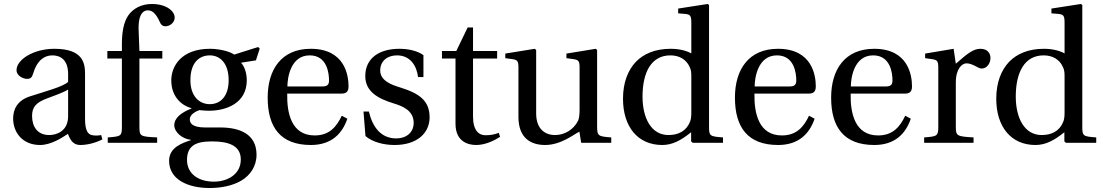

<svg xmlns="http://www.w3.org/2000/svg" viewBox="-20 -717 5538 964"><path d="M46 -122C46 -52 93 11 181 11C236 11 291 -25 321 -45C334 -10 350 11 383 11C418 11 458 1 494 -17L488 -39C475 -36 454 -35 440 -39C423 -43 407 -60 407 -119V-347C407 -402 395 -472 253 -472C147 -472 63 -417 63 -365C63 -335 98 -321 116 -321C136 -321 141 -331 146 -347C167 -417 205 -439 243 -439C280 -439 322 -420 322 -345V-306C298 -282 207 -258 133 -234C65 -213 46 -166 46 -122ZM141 -135C141 -179 161 -202 214 -222C252 -236 301 -254 322 -267V-134C322 -58 264 -39 227 -39C169 -39 141 -80 141 -135Z M519 -423H592V-82C592 -34 589 -32 521 -27V0H769V-27C683 -31 680 -33 680 -81V-423H795V-461H680L676 -566C673 -655 706 -665 721 -665C741 -665 761 -656 785 -601C790 -592 797 -585 811 -585C830 -585 857 -601 857 -629C857 -660 817 -697 742 -697C690 -697 647 -674 623 -638C601 -605 592 -556 592 -494V-461H519Z M829 90C829 185 924 227 1033 227C1089 227 1148 216 1193 189C1236 163 1268 118 1268 60C1268 -42 1187 -77 1086 -77H1011C943 -77 933 -100 933 -118C933 -145 969 -160 981 -164C999 -162 1019 -161 1029 -161C1118 -161 1219 -200 1219 -314C1219 -353 1206 -386 1190 -402L1265 -414L1284 -473L1276 -481L1156 -443C1130 -461 1077 -472 1034 -472C890 -472 840 -384 840 -314C840 -226 898 -185 941 -174V-172C890 -152 855 -125 855 -88C855 -55 893 -20 938 -15V-13C898 0 829 22 829 90ZM919 86C919 54 928 30 948 15C969 -1 1000 -7 1045 -7C1128 -7 1189 14 1189 84C1189 159 1121 195 1054 195C974 195 919 154 919 86ZM936 -314C936 -407 984 -439 1034 -439C1080 -439 1128 -405 1128 -314C1128 -235 1088 -194 1033 -194C980 -194 936 -235 936 -314Z M1324 -227C1324 -78 1388 11 1541 11C1645 11 1699 -47 1724 -121L1696 -136C1670 -81 1634 -37 1560 -37C1443 -37 1420 -149 1422 -247H1693C1713 -247 1730 -252 1730 -283C1730 -338 1712 -472 1540 -472C1393 -472 1324 -368 1324 -227ZM1423 -283C1423 -322 1437 -439 1535 -439C1622 -439 1632 -350 1632 -313C1632 -295 1626 -283 1600 -283Z M1805 -157 1815 -34C1849 -4 1906 11 1961 11C2073 11 2137 -48 2137 -128C2137 -211 2086 -248 1989 -278C1950 -290 1889 -310 1889 -363C1889 -412 1926 -439 1973 -439C2040 -439 2072 -387 2079 -330H2106V-440C2075 -463 2027 -472 1985 -472C1883 -472 1814 -424 1814 -335C1814 -257 1878 -222 1956 -198C1998 -185 2057 -164 2057 -100C2057 -52 2020 -22 1970 -22C1894 -22 1851 -77 1832 -157Z M2199 -423H2267V-96C2267 0 2338 11 2371 11C2419 11 2464 -13 2491 -30L2484 -50C2461 -41 2441 -38 2417 -38C2385 -38 2355 -61 2355 -132V-423H2476V-461H2355V-579H2328L2271 -461H2199Z M2517 -425 2553 -420C2577 -416 2583 -412 2583 -378V-130C2583 -22 2647 11 2717 11C2797 11 2862 -43 2889 -56L2898 0H3049V-27C2984 -32 2978 -34 2978 -82V-466L2971 -472L2824 -448V-425L2860 -420C2884 -416 2890 -412 2890 -378V-166C2890 -140 2887 -119 2882 -110C2860 -67 2816 -39 2767 -39C2712 -39 2672 -74 2672 -147V-466L2665 -472L2517 -448Z M3108 -221C3108 -82 3181 11 3305 11C3356 11 3399 -12 3450 -53V-7L3458 0H3610V-27C3543 -32 3540 -34 3540 -82V-692L3533 -697L3385 -674V-650L3421 -647C3445 -644 3451 -639 3451 -603V-449C3425 -463 3390 -472 3347 -472C3270 -472 3212 -447 3173 -407C3133 -365 3108 -303 3108 -221ZM3206 -232C3206 -354 3250 -439 3346 -439C3390 -439 3426 -419 3443 -380C3451 -364 3451 -350 3451 -325V-160C3451 -139 3451 -123 3445 -107C3426 -58 3385 -39 3336 -39C3250 -39 3206 -124 3206 -232Z M3670 -227C3670 -78 3734 11 3887 11C3991 11 4045 -47 4070 -121L4042 -136C4016 -81 3980 -37 3906 -37C3789 -37 3766 -149 3768 -247H4039C4059 -247 4076 -252 4076 -283C4076 -338 4058 -472 3886 -472C3739 -472 3670 -368 3670 -227ZM3769 -283C3769 -322 3783 -439 3881 -439C3968 -439 3978 -350 3978 -313C3978 -295 3972 -283 3946 -283Z M4153 -227C4153 -78 4217 11 4370 11C4474 11 4528 -47 4553 -121L4525 -136C4499 -81 4463 -37 4389 -37C4272 -37 4249 -149 4251 -247H4522C4542 -247 4559 -252 4559 -283C4559 -338 4541 -472 4369 -472C4222 -472 4153 -368 4153 -227ZM4252 -283C4252 -322 4266 -439 4364 -439C4451 -439 4461 -350 4461 -313C4461 -295 4455 -283 4429 -283Z M4620 0H4868V-27C4784 -32 4779 -34 4779 -82V-302C4779 -374 4811 -399 4833 -399C4848 -399 4864 -393 4891 -378C4898 -374 4905 -373 4910 -373C4933 -373 4953 -397 4953 -426C4953 -447 4940 -472 4903 -472C4869 -472 4841 -452 4779 -397L4768 -472L4625 -448V-425L4660 -420C4684 -416 4691 -412 4691 -378V-82C4691 -34 4686 -32 4620 -27Z M4982 -221C4982 -82 5055 11 5179 11C5230 11 5273 -12 5324 -53V-7L5332 0H5484V-27C5417 -32 5414 -34 5414 -82V-692L5407 -697L5259 -674V-650L5295 -647C5319 -644 5325 -639 5325 -603V-449C5299 -463 5264 -472 5221 -472C5144 -472 5086 -447 5047 -407C5007 -365 4982 -303 4982 -221ZM5080 -232C5080 -354 5124 -439 5220 -439C5264 -439 5300 -419 5317 -380C5325 -364 5325 -350 5325 -325V-160C5325 -139 5325 -123 5319 -107C5300 -58 5259 -39 5210 -39C5124 -39 5080 -124 5080 -232Z"/></svg>

Font: erewhon
Style: Regular
Weight: 400
Version: Version 1.0.0